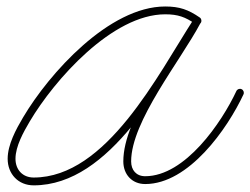

<svg xmlns="http://www.w3.org/2000/svg" viewBox="-20 -549 768 589"><path d="M595.8 -478.6C599.6 -484.1 598.2 -491.6 592.8 -495.3C557.8 -519.4 530.9 -529.1 486.8 -529.1C315.1 -529.1 131.2 -324.7 50.7 -188.7C29.3 -152.6 3.5 -105.2 3.5 -61.9C3.5 -15.2 36.2 19.6 83.3 19.6C320.4 19.6 479.1 -298.8 594.2 -476.9C598.4 -483.4 595 -489.8 589.7 -492.9C584.4 -496 577.2 -495.8 573.6 -489.1C507.8 -365.1 358.3 -189.2 358.3 -53.8C358.3 -14 384.8 15.6 425.4 15.6C559.1 15.6 677.6 -153.8 726.9 -259.4C729.7 -265.4 727.1 -272.6 721.1 -275.4C715.1 -278.2 707.9 -275.6 705.1 -269.6C705.1 -269.6 705.1 -269.6 705.1 -269.6C660.4 -173.7 548.1 -8.4 425.4 -8.4C398 -8.4 382.3 -27.2 382.3 -53.8C382.3 -177 532.6 -360.8 594.8 -477.8C598.4 -484.6 595.3 -490.8 590.2 -493.8C585.2 -496.7 578.2 -496.4 574.1 -490C464.6 -320.5 307 -4.4 83.3 -4.4C49.4 -4.4 27.5 -28.4 27.5 -61.9C27.5 -100.3 52.4 -144.5 71.3 -176.5C147 -304.3 324.8 -505.1 486.8 -505.1C526.1 -505.1 548.4 -496.8 579.1 -475.6C584.6 -471.8 592.1 -473.2 595.8 -478.6Z"/></svg>

Font: FRB American Cursive Guidelines Light
Style: Italic
Weight: 300
Italic angle: -25°
Version: Version 2.0;Modular Font Editor K font №1